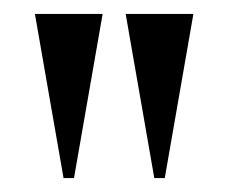

<svg xmlns="http://www.w3.org/2000/svg" viewBox="-20 -734 327 275"><path d="M71 -479 30 -714H127L86 -479ZM201 -479 160 -714H257L216 -479Z"/></svg>

Font: Noto Serif Display SemiCondensed Medium
Style: Regular
Weight: 500
Width: 4
Designer: Monotype Design Team
Foundry: Monotype Imaging Inc.
Version: Version 2.009